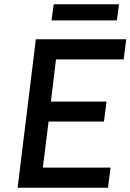

<svg xmlns="http://www.w3.org/2000/svg" viewBox="-20 -885 615 905"><path d="M63 0 149 -700H575L563 -605H244L220 -406H482L470 -312H209L182 -95H501L489 0ZM223 -789 233 -865H541L531 -789Z"/></svg>

Font: Inclusive Sans Medium
Style: Italic
Weight: 500
Italic angle: -7°
Designer: Olivia King
Foundry: Olivia King
Version: Version 2.004